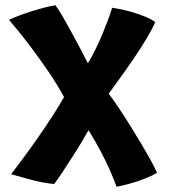

<svg xmlns="http://www.w3.org/2000/svg" viewBox="-20 -691 649 733"><path d="M224.5 -320.5Q199 -367.5 166.5 -415.2Q134 -463 102.5 -505Q71 -547 47 -576.2Q23 -605.5 14.5 -615Q29 -622.5 52.2 -631.2Q75.5 -640 101.5 -648.2Q127.5 -656.5 151.5 -662.5Q175.5 -668.5 191.5 -671Q203.5 -655.5 220 -626.8Q236.5 -598 254.5 -565Q272.5 -532 288.8 -501.2Q305 -470.5 315.5 -449.5Q331.5 -475.5 345.5 -504.5Q359.5 -533.5 371.5 -562.2Q383.5 -591 393 -616.5Q402.5 -642 408 -661.5Q444.5 -656 477.5 -646.8Q510.5 -637.5 535.5 -627Q560.5 -616.5 572.5 -606.5Q560.5 -578.5 538.2 -541.5Q516 -504.5 489.2 -465.5Q462.5 -426.5 437.5 -392Q412.5 -357.5 395 -333.5Q412.5 -310.5 434 -278.2Q455.5 -246 478 -210Q500.5 -174 521 -139.2Q541.5 -104.5 557 -76.2Q572.5 -48 579.5 -31.5Q559 -19 531 -8.2Q503 2.5 474.8 10.2Q446.5 18 425 22Q415 -5.5 400.5 -39Q386 -72.5 365.5 -111.2Q345 -150 318 -194Q307 -174.5 294 -152.5Q281 -130.5 267 -108.8Q253 -87 240 -66.8Q227 -46.5 216 -30Q205 -13.5 197.2 -2.8Q189.5 8 186.5 11.5Q146.5 7.5 109.8 -2Q73 -11.5 22.5 -26Q46.5 -57 74 -94.5Q101.5 -132 128.8 -171.2Q156 -210.5 180.8 -248.8Q205.5 -287 224.5 -320.5Z"/></svg>

Font: Grandstander Thin
Style: Bold
Weight: 700
Version: Version 1.200